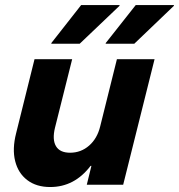

<svg xmlns="http://www.w3.org/2000/svg" viewBox="-20 -736 713 765"><path d="M180 9.2Q125 9.2 88.8 -18.3Q52.5 -45.8 40.4 -94.2Q28.3 -142.5 44.2 -205L117.5 -500H267.5L199.2 -227.5Q187.5 -180 202.9 -153.8Q218.3 -127.5 259.2 -127.5Q302.5 -127.5 335 -155.8Q367.5 -184.2 379.2 -232.5L445.8 -500H595.8L470.8 0H325.8L344.2 -75H340.8Q276.7 9.2 180 9.2ZM400.8 -561.7 401.7 -565 520.8 -715.8H673.3L672.5 -712.5L515 -561.7ZM184.2 -561.7 185 -565 303.3 -715.8H456.7L455.8 -712.5L297.5 -561.7Z"/></svg>

Font: Funnel Sans ExtraBold
Style: Italic
Weight: 800
Italic angle: -14.036°
Version: Version 1.000; Beta; Release 5; Build 24; ttfautohint (v1.8.